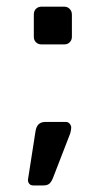

<svg xmlns="http://www.w3.org/2000/svg" viewBox="-20 -484 310 579"><path d="M64.9 54.2 86.9 -86.9Q90.8 -115.7 115.2 -116.2H179.2Q186 -116.2 190.4 -110.6Q194.8 -105 194.8 -99.1Q194.8 -93.3 191.9 -82L140.1 51.8Q135.3 64 129.2 69.6Q123 75.2 110.8 75.2H80.1Q71.8 75.2 67.4 69.1Q63 63 64.9 54.2ZM82 -373V-439.9Q82 -451.2 88.6 -457.5Q95.2 -463.9 105 -463.9H173.8Q183.6 -463.9 190.2 -457Q196.8 -450.2 196.8 -439.9V-373Q196.8 -363.3 190.4 -356.7Q184.1 -350.1 173.8 -350.1H105Q95.2 -350.1 88.6 -356.4Q82 -362.8 82 -373Z"/></svg>

Font: Rubik AZ
Style: Regular
Weight: 400
Designer: Hubert and Fischer
Foundry: Hubert & Fischer
Version: Version 2.000